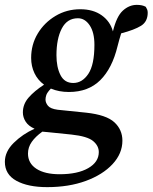

<svg xmlns="http://www.w3.org/2000/svg" viewBox="-66 -531 627 789"><path d="M217 -153Q176 -153 143 -167Q128 -151 124.5 -141Q121 -131 121 -122Q121 -109 131 -96.5Q141 -84 171 -80L288 -68Q371 -59 404 -28.5Q437 2 437 47Q437 100 396.5 143.5Q356 187 286.5 212.5Q217 238 128 238Q49 238 1.5 212Q-46 186 -46 134Q-46 92 -9.5 56Q27 20 76 -2Q51 -13 39.5 -31Q28 -49 28 -69Q28 -103 51.5 -130Q75 -157 115 -183Q89 -202 75.5 -230.5Q62 -259 62 -293Q62 -348 89 -393Q116 -438 162 -465.5Q208 -493 264 -493Q317 -493 352 -468Q387 -443 398 -402Q413 -464 439 -487.5Q465 -511 496 -511Q508 -511 517 -509Q526 -507 533 -503Q536 -498 538.5 -492.5Q541 -487 541 -479Q541 -442 513.5 -425Q486 -408 432 -394Q428 -382 424.5 -369Q421 -356 417 -341Q395 -250 346 -201.5Q297 -153 217 -153ZM235 -190Q272 -190 297 -227.5Q322 -265 322 -347Q322 -398 302.5 -427Q283 -456 254 -456Q210 -456 188 -414Q166 -372 166 -304Q166 -255 182.5 -222.5Q199 -190 235 -190ZM49 100Q49 140 83.5 162.5Q118 185 179 185Q253 185 296.5 160Q340 135 340 94Q340 68 316.5 48.5Q293 29 228 22L130 12Q125 11 119 11Q113 11 108 10Q80 30 64.5 52Q49 74 49 100Z"/></svg>

Font: Source Serif 4 Semibold
Style: Italic
Weight: 600
Italic angle: -12°
Designer: Frank Grießhammer
Foundry: Adobe
Version: Version 4.005;hotconv 1.1.0;makeotfexe 2.6.0